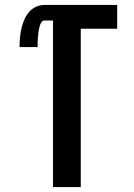

<svg xmlns="http://www.w3.org/2000/svg" viewBox="-20 -755 540 775"><path d="M194 0V-672H159Q152 -672 147.5 -665.5Q143 -659 141 -652Q139 -645 137.5 -638Q136 -631 135 -623.5Q134 -616 133.5 -609Q133 -602 132.5 -594.5Q132 -587 132 -579.5Q132 -572 132 -565H59Q59 -583 60.5 -601.5Q62 -620 66 -638Q70 -656 77 -673Q84 -690 95.5 -704.5Q107 -719 124 -727Q141 -735 159 -735H453V-639H306V0Z"/></svg>

Font: Iosevka SS04
Style: Bold
Weight: 700
Monospace: yes
Designer: Belleve Invis
Foundry: Belleve Invis
Version: Version 19.0.0; ttfautohint (v1.8.4)